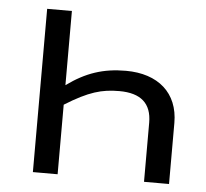

<svg xmlns="http://www.w3.org/2000/svg" viewBox="-44 -581 673 627"><g transform="rotate(5 292.5 -267.5)"><path d="M532.2 0H450.2V-193.8C450.2 -256.8 415 -288.1 344.2 -288.1C287.1 -288.1 244.6 -276.4 167 -228V0H85.9V-535.2H167V-292C229 -336.9 285.6 -356 359.9 -356C465.8 -356 532.2 -298.3 532.2 -200.2Z"/></g></svg>

Font: OpenSansEmoji
Style: Regular
Weight: 400
Foundry: MorbZ
Version: Version 1.000;PS 001.000;hotconv 1.0.70;makeotf.lib2.5.58329